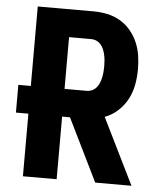

<svg xmlns="http://www.w3.org/2000/svg" viewBox="-53 -781 705 828"><g transform="rotate(5 300.0 -367.5)"><path d="M390 0 257 -271H223V0H77V-271H23V-391H77V-735H318Q348 -735 377.5 -729Q407 -723 433 -708Q459 -693 478.5 -670Q498 -647 510 -619.5Q522 -592 526.5 -562.5Q531 -533 531 -503Q531 -470 525 -436.5Q519 -403 503.5 -373.5Q488 -344 463 -321Q438 -298 406 -286L547 0ZM223 -391H318Q331 -391 342 -396Q353 -401 361 -410.5Q369 -420 373.5 -431.5Q378 -443 380.5 -455Q383 -467 384 -479Q385 -491 385 -503Q385 -515 384 -527.5Q383 -540 380.5 -551.5Q378 -563 373.5 -574.5Q369 -586 361 -595.5Q353 -605 342 -610Q331 -615 318 -615H223Z"/></g></svg>

Font: Iosevka Heavy Extended
Style: Regular
Weight: 900
Width: 7
Monospace: yes
Designer: Belleve Invis
Foundry: Belleve Invis
Version: Version 32.5.0; ttfautohint (v1.8.4)